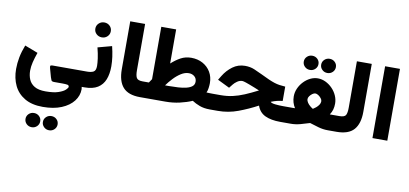

<svg xmlns="http://www.w3.org/2000/svg" viewBox="-95 -1027 3878 1820"><g transform="rotate(10 1844.0 -116.5)"><path d="M350.6 251Q245.6 251 176.5 210.4Q107.4 169.9 73.7 99.9Q40 29.8 40 -59.6Q40 -115.2 51 -172.4Q62 -229.5 86.9 -293L213.4 -244.6Q194.8 -191.9 184.3 -148.9Q173.8 -106 173.8 -66.9Q173.8 -21 189.9 17.3Q206.1 55.7 244.6 78.6Q283.2 101.6 350.6 101.6Q429.2 101.6 475.1 85.7Q521 69.8 540.8 50.5Q560.5 31.2 560.5 22Q560.5 6.3 544.7 3.2Q528.8 0 495.1 0H417.5Q395 0 389.6 -10.5Q384.3 -21 378.9 -39.1L356.4 -120.1Q351.6 -136.7 354 -144Q356.4 -151.4 374.5 -151.4H672.9V0H682.1Q685.1 14.2 685.1 22Q685.1 85 644.8 137Q604.5 189 529.8 220Q455.1 251 350.6 251ZM377.4 390.6Q377.4 361.8 398.2 342Q418.9 322.3 448.2 322.3Q478 322.3 498.5 342Q519 361.8 519 390.6Q519 418.9 498.5 439Q478 459 448.2 459Q418.9 459 398.2 439Q377.4 418.9 377.4 390.6ZM210 390.6Q210 361.8 230.7 342Q251.5 322.3 280.8 322.3Q310.5 322.3 331.1 342Q351.6 361.8 351.6 390.6Q351.6 418.9 331.1 439Q310.5 459 280.8 459Q251.5 459 230.7 439Q210 418.9 210 390.6Z M708.5 0H654.3V-151.4H707.5Q746.1 -151.4 768.6 -163.6Q791 -175.8 791 -220.7Q791 -247.6 785.2 -291.5Q779.3 -335.4 764.2 -394.5L898.9 -430.7Q911.6 -378.4 918.2 -331.5Q924.8 -284.7 924.8 -239.7Q924.8 -166.5 903.6 -112.8Q882.3 -59.1 835 -29.5Q787.6 0 708.5 0ZM713.4 -566.9Q713.4 -597.2 735.1 -617.9Q756.8 -638.7 788.1 -638.7Q819.3 -638.7 840.8 -617.9Q862.3 -597.2 862.3 -566.9Q862.3 -536.6 840.8 -515.9Q819.3 -495.1 788.1 -495.1Q756.8 -495.1 735.1 -515.9Q713.4 -536.6 713.4 -566.9Z M1027.3 -691.9H1170.4V-244.6Q1170.4 -195.8 1182.9 -173.6Q1195.3 -151.4 1242.2 -151.4H1253.9V0H1242.2Q1129.9 0 1078.6 -57.9Q1027.3 -115.7 1027.3 -230.5Z M1657.2 -452.1Q1720.2 -452.1 1768.8 -425.5Q1817.4 -398.9 1845 -352.3Q1872.6 -305.7 1872.6 -245.1Q1872.6 -225.6 1868.9 -197.8Q1865.2 -169.9 1856 -153.3Q1867.2 -152.8 1881.6 -152.1Q1896 -151.4 1914.6 -151.4H1928.7V0H1915Q1857.4 0 1815.7 -15.9Q1773.9 -31.7 1742.2 -52.7Q1689 -29.8 1624 -14.9Q1559.1 0 1487.8 0H1235.8V-151.4H1301.8Q1314 -170.9 1326.2 -187.5V-691.9H1469.2V-363.8Q1512.7 -403.3 1557.4 -427.5Q1602.1 -451.7 1657.2 -452.1ZM1660.6 -304.2Q1623 -304.2 1585.7 -280.5Q1548.3 -256.8 1515.4 -221.7Q1482.4 -186.5 1457.5 -151.4H1495.1Q1540.5 -151.4 1583.7 -154.1Q1627 -156.7 1661.6 -165.3Q1696.3 -173.8 1716.6 -190.4Q1736.8 -207 1736.8 -234.9Q1736.8 -266.6 1714.8 -285.4Q1692.9 -304.2 1660.6 -304.2Z M2620.1 -151.4V0H2591.8Q2504.4 0 2447.3 -26.6Q2390.1 -53.2 2368.2 -117.2Q2279.3 -69.8 2186 -34.9Q2092.8 0 1991.2 0H1910.6V-151.4H1992.7Q2053.2 -151.4 2106.9 -163.3Q2160.6 -175.3 2217.3 -199.2Q2273.9 -223.1 2342.8 -258.3Q2325.2 -266.1 2298.6 -276.6Q2272 -287.1 2247.1 -296.6Q2222.2 -306.2 2208.5 -310.5Q2182.1 -319.3 2172.9 -319.3Q2147 -319.3 2123.5 -303Q2100.1 -286.6 2087.4 -270L2059.1 -234.4L1943.4 -291L1967.8 -331.1Q2002.4 -388.2 2054.7 -426.8Q2106.9 -465.3 2173.3 -465.3Q2222.7 -465.3 2262.7 -448.7Q2302.7 -432.1 2341.3 -413.1Q2386.7 -390.6 2418.7 -376.7Q2450.7 -362.8 2475.8 -354.7Q2501 -346.7 2525.6 -343Q2550.3 -339.4 2581.5 -337.4V-199.2Q2552.2 -196.3 2527.3 -190.2Q2502.4 -184.1 2470.7 -171.4Q2481.4 -159.2 2518.8 -155.3Q2556.2 -151.4 2593.8 -151.4Z M2880.9 -602.1Q2880.9 -630.9 2901.6 -650.6Q2922.4 -670.4 2951.7 -670.4Q2981.4 -670.4 3002 -650.6Q3022.5 -630.9 3022.5 -602.1Q3022.5 -573.7 3002 -553.7Q2981.4 -533.7 2951.7 -533.7Q2922.4 -533.7 2901.6 -553.7Q2880.9 -573.7 2880.9 -602.1ZM2713.4 -602.1Q2713.4 -630.9 2734.1 -650.6Q2754.9 -670.4 2784.2 -670.4Q2814 -670.4 2834.5 -650.6Q2855 -630.9 2855 -602.1Q2855 -573.7 2834.5 -553.7Q2814 -533.7 2784.2 -533.7Q2754.9 -533.7 2734.1 -553.7Q2713.4 -573.7 2713.4 -602.1ZM3075.2 -259.8Q3075.2 -229.5 3067.9 -203.1Q3060.5 -176.8 3043.5 -151.4H3117.7V0H3047.9Q3004.9 0 2959.5 -12.7Q2914.1 -25.4 2874 -38.6Q2832.5 -24.9 2785.9 -12.5Q2739.3 0 2693.8 0H2602.1V-151.4H2674.8Q2684.1 -151.4 2690.9 -151.4Q2697.8 -151.4 2708.5 -151.9Q2677.2 -200.7 2677.2 -260.7Q2677.2 -300.8 2693.8 -337.9Q2710.4 -375 2738.5 -404.5Q2766.6 -434.1 2801.8 -451.2Q2836.9 -468.3 2874 -468.3Q2912.1 -468.3 2948 -451.2Q2983.9 -434.1 3012.7 -404.8Q3041.5 -375.5 3058.3 -338.1Q3075.2 -300.8 3075.2 -259.8ZM2875 -323.2Q2861.8 -323.2 2846.7 -312.5Q2831.5 -301.8 2820.8 -286.9Q2810.1 -272 2810.1 -258.8Q2810.1 -241.2 2821.3 -224.6Q2832.5 -208 2848.1 -195.1Q2863.8 -182.1 2876 -175.3Q2889.2 -183.1 2904.8 -196Q2920.4 -209 2931.4 -225.3Q2942.4 -241.7 2942.4 -259.8Q2942.4 -273.4 2930.9 -288.1Q2919.4 -302.7 2903.8 -313Q2888.2 -323.2 2875 -323.2Z M3099.6 -151.4H3134.8Q3184.6 -151.4 3196.8 -173.3Q3209 -195.3 3209 -244.1V-691.9H3352.1V-230Q3352.1 -116.2 3300.8 -58.1Q3249.5 0 3134.3 0H3099.6Z M3623.5 -691.9V-0.5H3480.5V-691.9Z"/></g></svg>

Font: Vazirmatn RD Black
Style: Regular
Weight: 900
Designer: Saber Rastikerdar
Foundry: Saber Rastikerdar
Version: Version 32.102